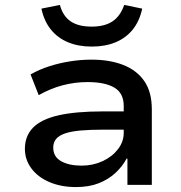

<svg xmlns="http://www.w3.org/2000/svg" viewBox="-20 -750 736 779"><path d="M288 9Q228 9 181 -11Q134 -31 107.5 -66.5Q81 -102 81 -146Q81 -198 114 -232Q147 -266 217 -282Q287 -298 396 -298H500V-224H402Q346 -224 307 -220.5Q268 -217 243.5 -208.5Q219 -200 207.5 -186Q196 -172 196 -151Q196 -114 228 -96Q260 -78 311 -78Q357 -78 396 -96Q435 -114 458.5 -144.5Q482 -175 482 -211V-320Q482 -372 444 -394.5Q406 -417 335 -417Q285 -417 236 -404.5Q187 -392 137 -364L104 -448Q139 -468 179.5 -481Q220 -494 263.5 -501Q307 -508 351 -508Q425 -508 480 -486.5Q535 -465 565.5 -421Q596 -377 596 -306V0H497V-106L494 -107Q477 -75 448.5 -48.5Q420 -22 380.5 -6.5Q341 9 288 9ZM352 -561Q298 -561 256 -578.5Q214 -596 186.5 -630Q159 -664 148 -715L223 -730Q235 -685 266.5 -663.5Q298 -642 352 -642Q404 -642 436 -663Q468 -684 484 -730L557 -715Q546 -664 518.5 -630Q491 -596 449 -578.5Q407 -561 352 -561Z"/></svg>

Font: Nunito Sans 7pt SemiExpanded SemiBold
Style: Regular
Weight: 600
Width: 6
Designer: Vernon Adams
Foundry: Vernon Adams
Version: Version 3.101;gftools[0.9.27]